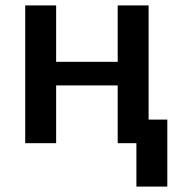

<svg xmlns="http://www.w3.org/2000/svg" viewBox="-20 -528 647 708"><path d="M483 160V0H414V-213H187V0H73V-508H187V-300H414V-508H528V-87H597V160Z"/></svg>

Font: CST
Style: Medium
Weight: 500
Version: Version 1.00